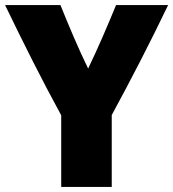

<svg xmlns="http://www.w3.org/2000/svg" viewBox="-27 -723 682 756"><path d="M635 -703C562 -551 488 -408 413 -270V13H214V-269C138 -408 66 -552 -7 -703H211C245 -619 281 -533 320 -453C359 -534 395 -618 430 -703Z"/></svg>

Font: Repo Black
Style: Regular
Weight: 900
Designer: Stefan Peev
Foundry: Context Ltd
Version: Version 1.502